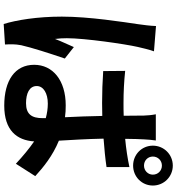

<svg xmlns="http://www.w3.org/2000/svg" viewBox="22 -922 956 1040"><g transform="rotate(90 500.0 -402.0)"><path d="M121 -769C120 -738 115 -700 111 -672C100 -596 70 -409 70 -259C70 -125 89 -12 110 56L221 49C220 35 220 18 220 7C220 -3 222 -25 225 -39C237 -93 269 -193 297 -275L235 -324C221 -291 204 -257 191 -222C188 -243 187 -267 187 -286C187 -385 219 -603 234 -669C238 -687 250 -738 258 -758ZM620 -155C620 -96 599 -65 539 -65C486 -65 446 -83 446 -123C446 -159 485 -183 541 -183C568 -183 594 -179 620 -172ZM885 -625C838 -615 786 -607 732 -602C732 -646 734 -683 735 -705C736 -726 738 -749 741 -768H599C603 -749 606 -719 606 -703C606 -682 607 -642 607 -594C584 -593 561 -593 538 -593C478 -593 421 -596 364 -602L365 -483C423 -479 480 -477 538 -477C561 -477 584 -478 608 -478C609 -408 612 -337 615 -276C595 -279 573 -280 551 -280C415 -280 331 -210 331 -109C331 -5 416 53 552 53C686 53 740 -15 746 -109C785 -82 825 -49 867 -10L934 -115C887 -158 825 -209 742 -243C738 -310 733 -390 731 -485C785 -489 838 -494 885 -501ZM877 -704C849 -704 828 -725 828 -752C828 -779 849 -801 877 -801C904 -801 926 -780 926 -752C926 -725 904 -704 877 -704ZM877 -860C817 -860 769 -812 769 -752C769 -692 817 -645 877 -645C937 -645 985 -692 985 -752C985 -812 937 -860 877 -860Z"/></g></svg>

Font: Noto Sans CJK KR Bold
Style: Regular
Weight: 700
Designer: Ryoko NISHIZUKA (kana & ideographs); Paul D. Hunt (Latin, Greek & Cyrillic); Wenlong ZHANG (bopomofo); Sandoll Communica
Foundry: Adobe Systems Incorporated
Version: Version 1.004;PS 1.004;hotconv 1.0.82;makeotf.lib2.5.63406